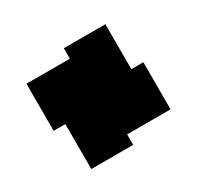

<svg xmlns="http://www.w3.org/2000/svg" viewBox="-84 -743 561 540"><g transform="rotate(-30 196.5 -473.5)"><path d="M35 -453H73V-307H209V-341H350V-494H311V-640H176V-606H35Z"/></g></svg>

Font: bitstorm
Style: excn
Weight: 400
Version: Version 0.2